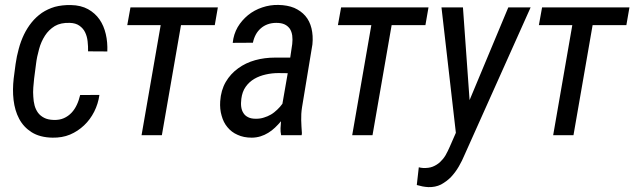

<svg xmlns="http://www.w3.org/2000/svg" viewBox="-20 -559 2623 794"><path d="M202.1 -63C186 -63.5 172.9 -66.4 162.6 -71.8C152.3 -77.1 143.6 -84 137.2 -92.8C130.9 -101.6 126 -111.8 123 -123C120.1 -134.3 118.2 -146.5 117.7 -159.2C116.7 -171.4 116.7 -184.1 117.7 -197.3C118.7 -210 119.6 -222.2 121.1 -233.9L128.9 -293.9C131.3 -314.5 135.7 -335 141.6 -356C147 -376.5 155.3 -395 166 -411.6C176.3 -427.7 189.9 -440.9 206.5 -451.2C223.1 -460.9 243.7 -465.3 268.6 -464.4C285.2 -463.9 298.3 -460 308.6 -452.6C318.8 -445.3 326.7 -436.5 332 -425.3C337.4 -414.1 340.8 -401.9 342.3 -388.2C343.8 -374 344.7 -360.4 344.2 -346.7L423.8 -346.2C424.8 -371.1 422.9 -395 417.5 -418C412.1 -440.9 403.8 -460.9 391.6 -478.5C379.4 -496.1 363.3 -510.3 344.2 -521C324.7 -531.7 301.3 -537.6 273.4 -538.1C249 -538.6 227.1 -536.1 207 -530.8C187 -524.9 169.4 -516.6 153.3 -505.9C137.2 -494.6 123 -481.4 110.8 -466.3C98.6 -451.2 87.9 -434.1 79.1 -416C70.3 -397.5 63 -377.9 57.6 -357.4C51.8 -336.4 47.4 -315.4 44.4 -293.9L36.6 -234.4C33.2 -204.1 32.7 -174.3 36.1 -145.5C39.6 -116.7 46.9 -90.8 59.1 -67.9C71.3 -44.9 88.4 -26.4 110.8 -12.2C133.3 2 162.1 9.8 197.3 10.3C223.1 10.7 247.6 6.8 269.5 -2.4C291.5 -11.7 310.5 -24.4 327.6 -40.5C344.7 -56.6 358.4 -75.2 369.6 -97.2C380.4 -118.7 387.7 -141.6 391.1 -166.5L311.5 -166C308.1 -151.9 303.7 -138.2 297.9 -126C292 -113.3 284.7 -102.1 275.9 -92.8C266.6 -83 256.3 -75.7 244.1 -70.3C231.9 -64.9 218.3 -62.5 202.1 -63Z M728.5 -455.1H868.2L880.9 -528.3H519.5L506.3 -455.1H644.5L565.4 0H649.4Z M1142.6 0H1227.5L1228.5 -8.3C1227.1 -26.9 1226.1 -44.9 1225.6 -62C1225.1 -79.1 1226.1 -96.7 1229 -115.2L1272 -375.5C1274.4 -399.9 1272.9 -421.9 1268.1 -441.9C1263.2 -461.9 1254.9 -479 1242.7 -493.2C1230.5 -507.3 1215.3 -518.1 1196.8 -526.4C1177.7 -534.2 1156.2 -538.1 1131.3 -538.6C1108.4 -539.1 1085.9 -535.6 1064.5 -528.3C1042.5 -521 1022.9 -510.3 1005.9 -496.6C988.8 -482.4 974.1 -465.8 962.9 -446.8C951.7 -427.2 944.8 -405.8 942.4 -381.8L1025.9 -382.3C1028.3 -394.5 1032.2 -405.3 1037.6 -415.5C1043 -425.8 1050.3 -434.6 1058.6 -441.9C1066.9 -449.2 1076.2 -454.6 1086.9 -458.5C1097.7 -462.4 1109.4 -464.4 1122.6 -464.4C1136.7 -464.4 1147.9 -462.4 1157.2 -458C1166.5 -453.6 1173.3 -447.3 1178.7 -439.9C1183.6 -432.1 1187 -422.9 1188.5 -412.1C1189.9 -401.4 1189.9 -389.6 1188.5 -377L1180.2 -320.8H1117.2C1088.9 -320.8 1061.5 -317.4 1035.2 -310.1C1008.8 -302.7 985.4 -291.5 964.8 -276.4C943.8 -261.2 926.8 -242.7 913.6 -220.2C900.4 -197.3 892.6 -170.9 890.6 -140.1C889.2 -118.7 891.1 -98.6 896.5 -80.6C901.4 -62.5 909.2 -46.4 920.4 -33.2C931.6 -19.5 945.3 -8.8 962.4 -1.5C979 6.3 998.5 10.3 1021 10.3C1033.7 10.3 1045.9 8.3 1057.1 4.9C1068.4 1.5 1079.1 -3.4 1089.4 -9.8C1099.1 -15.6 1108.4 -22.9 1117.2 -31.2C1126 -39.6 1134.3 -48.3 1142.1 -57.6C1141.1 -47.9 1140.6 -38.1 1140.1 -28.8C1139.6 -19.5 1140.6 -9.8 1142.6 0ZM1038.6 -67.9C1025.4 -67.9 1014.6 -69.8 1006.3 -74.2C998 -78.1 991.2 -84 986.8 -91.3C981.9 -98.6 979 -106.9 977.5 -117.2C976.1 -127.4 976.6 -138.2 978 -150.4C980.5 -169.9 986.3 -186.5 996.1 -200.2C1005.4 -213.4 1017.6 -224.6 1031.7 -232.9C1045.9 -241.2 1062 -247.1 1079.1 -251C1096.2 -254.9 1113.8 -256.8 1131.3 -256.8L1169.9 -256.3L1147.9 -129.9C1141.6 -121.1 1134.3 -112.8 1126.5 -105.5C1118.2 -97.7 1109.9 -90.8 1100.6 -85.4C1091.3 -80.1 1081.5 -75.7 1071.3 -72.8C1061 -69.3 1049.8 -67.9 1038.6 -67.9Z M1599.6 -455.1H1739.3L1752 -528.3H1390.6L1377.4 -455.1H1515.6L1436.5 0H1520.5Z M2082 -528.3 1921.9 -145 1894.5 -528.3H1805.7L1865.2 -9.8L1839.8 48.3C1834.5 60.5 1828.6 72.3 1822.3 83.5C1815.9 94.2 1808.1 103.5 1799.3 111.8C1790.5 119.6 1780.3 126 1769 130.4C1757.8 134.8 1744.6 136.2 1730 135.7C1723.6 135.3 1717.3 134.3 1711.9 132.8L1703.6 206.1L1727.1 211.9C1735.4 213.4 1743.2 214.4 1751.5 214.8C1770.5 215.3 1788.1 211.9 1803.7 204.1C1818.8 195.8 1833 185.5 1845.2 172.9C1857.4 159.7 1868.2 145.5 1877.4 129.4C1886.7 113.3 1894.5 97.7 1900.9 82L2174.3 -528.3Z M2430.7 -455.1H2570.3L2583 -528.3H2221.7L2208.5 -455.1H2346.7L2267.6 0H2351.6Z"/></svg>

Font: Roboto Condensed
Style: Italic
Weight: 400
Designer: Google
Version: Version 1.000;PS 001.000;hotconv 1.0.88;makeotf.lib2.5.64775